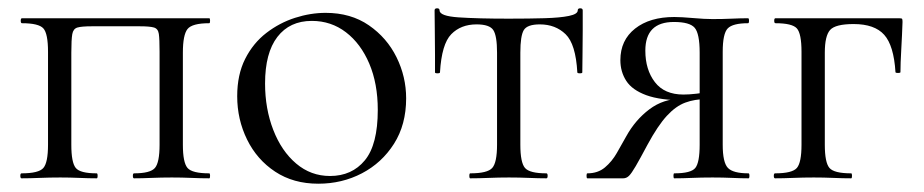

<svg xmlns="http://www.w3.org/2000/svg" viewBox="-20 -430 2229 463"><path d="M484.6 -12Q486.6 -12 486.6 -6Q486.6 0 484.6 0Q465.2 0 441.7 -1Q418.2 -2 394.4 -2Q369.4 -2 345.4 -1Q321.4 0 303.2 0Q300.4 0 300.4 -6Q300.4 -12 303.2 -12Q342.4 -12 353.6 -25Q364.8 -38 364.8 -81V-305Q364.8 -335.9 363 -348.3Q361.2 -360.8 351.1 -363.7Q341 -366.6 317.2 -366.6H201.4Q176.7 -366.6 166.6 -363.6Q156.6 -360.6 154.3 -347.7Q152 -334.8 152 -303V-81Q152 -38 162.7 -25Q173.3 -12 213.2 -12Q215.4 -12 215.4 -6Q215.4 0 213.2 0Q194.4 0 171.4 -1Q148.4 -2 125.4 -2Q99.7 -2 75.6 -1Q51.5 0 32 0Q29 0 29 -6Q29 -12 32 -12Q73.4 -12 84.6 -25Q95.8 -38 95.8 -81V-305Q95.8 -349 84.6 -361.5Q73.4 -374 33 -374Q30 -374 30 -380Q30 -386 33 -386H484.6Q486.6 -386 486.6 -380Q486.6 -374 484.6 -374Q443.4 -374 432.2 -360Q421 -346 421 -303V-81Q421 -38 432.2 -25Q443.4 -12 484.6 -12Z M747.4 13Q687.6 13 643.6 -16Q599.6 -45 575.8 -93.5Q552 -142 552 -198Q552 -250 571.2 -288Q590.4 -326 622.2 -350.5Q654 -375 691.4 -387Q728.8 -399 765.2 -399Q826 -399 869.5 -369Q913 -339 936.2 -292Q959.4 -245 959.4 -192.8Q959.4 -129.4 930.1 -83.3Q900.8 -37.2 852.8 -12.1Q804.8 13 747.4 13ZM775.8 -5.6Q828.6 -5.6 859.8 -43.4Q891 -81.2 891 -165Q891 -228.4 870.5 -276.6Q850 -324.8 814.2 -352.2Q778.4 -379.6 732 -379.6Q678.6 -379.6 648.9 -341Q619.2 -302.4 619.2 -228.6Q619.2 -167.8 639 -116.7Q658.8 -65.6 694.2 -35.6Q729.6 -5.6 775.8 -5.6Z M1114 0Q1111.8 0 1111.8 -6Q1111.8 -12 1114 -12Q1155.4 -12 1167 -25Q1178.6 -38 1178.6 -81V-303Q1178.6 -343.6 1169.6 -357.4Q1160.6 -371.2 1129.2 -371.2Q1091.4 -371.2 1068.2 -347.5Q1045 -323.8 1041 -255.4Q1040.8 -253.2 1034.9 -253.2Q1029 -253.2 1029 -255.4Q1029 -269.4 1029 -297.8Q1029 -326.2 1028.5 -356.2Q1028 -386.2 1028 -405Q1028 -410 1034 -410Q1040 -410 1040 -405Q1040 -391.2 1086.1 -388.1Q1132.2 -385 1207 -385Q1256 -385 1293.4 -386.1Q1330.8 -387.2 1352 -391.6Q1373.2 -396 1373.2 -405Q1373.2 -410 1379.2 -410Q1385.2 -410 1385.2 -405Q1385.2 -386.2 1385.2 -356.2Q1385.2 -326.2 1384.7 -297.8Q1384.2 -269.4 1384.2 -255.4Q1384.2 -253.2 1378.3 -253.2Q1372.4 -253.2 1372.2 -255.4Q1368.4 -323.8 1343.9 -347.5Q1319.4 -371.2 1281.8 -371.2Q1251.4 -371.2 1243.1 -357.4Q1234.8 -343.6 1234.8 -303V-81Q1234.8 -38 1246 -25Q1257.2 -12 1297.6 -12Q1300.6 -12 1300.6 -6Q1300.6 0 1297.6 0Q1279 0 1255.5 -1Q1232 -2 1207.4 -2Q1182.6 -2 1158.5 -1Q1134.4 0 1114 0Z M1785 -12Q1787.2 -12 1787.2 -6Q1787.2 0 1785 0Q1768 0 1745.5 -1Q1723 -2 1698.2 -2Q1671 -2 1648.5 -1Q1626 0 1606 0Q1604 0 1604 -6Q1604 -12 1606 -12Q1646.2 -12 1656.7 -25Q1667.2 -38 1667.2 -81V-193L1683 -191Q1655.4 -191 1632.6 -182.6Q1609.8 -174.2 1588.1 -150.7Q1566.4 -127.2 1541.4 -81Q1523.2 -46.8 1513 -29.3Q1502.8 -11.8 1496.7 -5.9Q1490.6 0 1483 0H1396.4Q1394.4 0 1394.4 -6Q1394.4 -12 1396.4 -12Q1421.8 -12 1438.8 -26.3Q1455.8 -40.6 1467.5 -61.2Q1479.2 -81.8 1490 -101Q1511.8 -140.6 1545.8 -166.3Q1579.8 -192 1624 -192L1631 -188Q1572.4 -188 1538.4 -200.5Q1504.4 -213 1490.2 -235Q1476 -257 1476 -285Q1476 -333 1511.4 -361Q1546.8 -389 1606 -389Q1623.2 -389 1651.1 -386.5Q1679 -384 1698.2 -384Q1723 -384 1744.6 -385Q1766.2 -386 1784 -386Q1786.2 -386 1786.2 -380Q1786.2 -374 1784 -374Q1747 -374 1734.9 -361.5Q1722.8 -349 1722.8 -305V-81Q1722.8 -38 1735.4 -25Q1748 -12 1785 -12ZM1536.2 -308Q1536.2 -262 1559.2 -232Q1582.2 -202 1628 -202Q1642 -202 1659 -204Q1676 -206 1686 -208L1667.2 -200V-303Q1667.2 -349 1655.2 -363Q1643.2 -377 1605 -377Q1536.2 -377 1536.2 -308Z M2148.2 -386Q2154.4 -386 2155.4 -384.5Q2156.4 -383 2156.4 -377Q2155.4 -347 2153.4 -311.5Q2151.4 -276 2151.4 -256Q2151.4 -254 2145.5 -254Q2139.6 -254 2139.4 -256Q2135.4 -320.2 2112.2 -346.1Q2089 -372 2038.6 -372Q1994.6 -372 1981.8 -357.8Q1969 -343.6 1969 -303V-81Q1969 -38 1980.2 -25Q1991.4 -12 2032.6 -12Q2034.6 -12 2034.6 -6Q2034.6 0 2032.6 0Q2013.2 0 1989.7 -1Q1966.2 -2 1942.4 -2Q1916.8 -2 1892.7 -1Q1868.6 0 1849 0Q1846 0 1846 -6Q1846 -12 1849 -12Q1890.4 -12 1901.6 -25Q1912.8 -38 1912.8 -81V-305Q1912.8 -349 1901.6 -361.5Q1890.4 -374 1850 -374Q1847 -374 1847 -380Q1847 -386 1850 -386Z"/></svg>

Font: Cormorant Light
Style: Regular
Weight: 300
Designer: Christian Thalmann (Catharsis Fonts)
Foundry: Catharsis Fonts
Version: Version 4.000